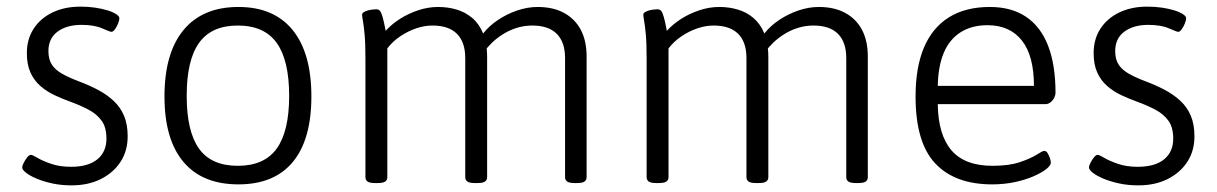

<svg xmlns="http://www.w3.org/2000/svg" viewBox="-20 -550 3670 579"><path d="M196 9Q164 9 137 3Q110 -3 90 -11.5Q70 -20 58.5 -29Q47 -38 47 -45Q47 -50 51.5 -59Q56 -68 62 -75.5Q68 -83 73 -83Q78 -83 93 -74Q108 -65 134 -56Q160 -47 194 -47Q246 -47 273.5 -69.5Q301 -92 301 -132Q301 -166 286.5 -186Q272 -206 247.5 -219Q223 -232 193 -243Q168 -252 144.5 -263Q121 -274 102 -290.5Q83 -307 72 -331Q61 -355 61 -390Q61 -432 81.5 -463.5Q102 -495 138.5 -512.5Q175 -530 223 -530Q246 -530 266.5 -527Q287 -524 303.5 -519Q320 -514 330 -507.5Q340 -501 340 -495Q340 -489 336 -479Q332 -469 326.5 -461.5Q321 -454 316 -454Q312 -454 288 -464.5Q264 -475 226 -475Q181 -475 153.5 -454.5Q126 -434 126 -396Q126 -371 136.5 -355Q147 -339 167.5 -327.5Q188 -316 217 -305Q249 -293 275.5 -279Q302 -265 322.5 -246Q343 -227 354 -201Q365 -175 365 -139Q365 -95 343.5 -62Q322 -29 284 -10Q246 9 196 9Z M699 6Q590 6 533 -62Q476 -130 476 -259Q476 -390 533.5 -459.5Q591 -529 699 -529Q806 -529 862.5 -459.5Q919 -390 919 -259Q919 -129 863 -61.5Q807 6 699 6ZM697 -50Q777 -50 814.5 -102Q852 -154 852 -261Q852 -368 814.5 -420.5Q777 -473 697 -473Q618 -473 580.5 -421Q543 -369 543 -261Q543 -154 580 -102Q617 -50 697 -50Z M1111 2Q1095 2 1088.5 -2.5Q1082 -7 1082 -16V-373Q1082 -420 1079.5 -446.5Q1077 -473 1074.5 -486.5Q1072 -500 1072 -506Q1072 -510 1076.5 -513Q1081 -516 1087.5 -518Q1094 -520 1101.5 -521Q1109 -522 1114 -522Q1122 -522 1126 -517Q1130 -512 1134 -498Q1138 -484 1143 -457Q1161 -477 1186 -493Q1211 -509 1241 -519Q1271 -529 1301 -529Q1331 -529 1357.5 -521Q1384 -513 1404.5 -495.5Q1425 -478 1437 -449Q1455 -472 1482 -490Q1509 -508 1540 -518.5Q1571 -529 1601 -529Q1648 -529 1681 -511Q1714 -493 1731.5 -460Q1749 -427 1749 -379V-16Q1749 -7 1742.5 -2.5Q1736 2 1720 2H1713Q1697 2 1690.5 -2.5Q1684 -7 1684 -16V-375Q1684 -423 1659 -448Q1634 -473 1585 -473Q1561 -473 1538.5 -466Q1516 -459 1497 -447Q1478 -435 1464 -421.5Q1450 -408 1442 -396L1441 -426Q1446 -417 1447.5 -404.5Q1449 -392 1449 -379V-16Q1449 -7 1442.5 -2.5Q1436 2 1420 2H1412Q1396 2 1389.5 -2.5Q1383 -7 1383 -16V-375Q1383 -423 1358 -448Q1333 -473 1284 -473Q1260 -473 1235 -464.5Q1210 -456 1187 -440.5Q1164 -425 1148 -404V-16Q1148 -7 1141.5 -2.5Q1135 2 1119 2Z M1959 2Q1943 2 1936.5 -2.5Q1930 -7 1930 -16V-373Q1930 -420 1927.5 -446.5Q1925 -473 1922.5 -486.5Q1920 -500 1920 -506Q1920 -510 1924.5 -513Q1929 -516 1935.5 -518Q1942 -520 1949.5 -521Q1957 -522 1962 -522Q1970 -522 1974 -517Q1978 -512 1982 -498Q1986 -484 1991 -457Q2009 -477 2034 -493Q2059 -509 2089 -519Q2119 -529 2149 -529Q2179 -529 2205.5 -521Q2232 -513 2252.5 -495.5Q2273 -478 2285 -449Q2303 -472 2330 -490Q2357 -508 2388 -518.5Q2419 -529 2449 -529Q2496 -529 2529 -511Q2562 -493 2579.5 -460Q2597 -427 2597 -379V-16Q2597 -7 2590.5 -2.5Q2584 2 2568 2H2561Q2545 2 2538.5 -2.5Q2532 -7 2532 -16V-375Q2532 -423 2507 -448Q2482 -473 2433 -473Q2409 -473 2386.5 -466Q2364 -459 2345 -447Q2326 -435 2312 -421.5Q2298 -408 2290 -396L2289 -426Q2294 -417 2295.5 -404.5Q2297 -392 2297 -379V-16Q2297 -7 2290.5 -2.5Q2284 2 2268 2H2260Q2244 2 2237.5 -2.5Q2231 -7 2231 -16V-375Q2231 -423 2206 -448Q2181 -473 2132 -473Q2108 -473 2083 -464.5Q2058 -456 2035 -440.5Q2012 -425 1996 -404V-16Q1996 -7 1989.5 -2.5Q1983 2 1967 2Z M2972 6Q2860 6 2800.5 -57Q2741 -120 2741 -259Q2741 -347 2766.5 -407Q2792 -467 2842 -498Q2892 -529 2965 -529Q3030 -529 3074 -499.5Q3118 -470 3140.5 -412.5Q3163 -355 3163 -270Q3163 -263 3159 -255Q3155 -247 3148 -241.5Q3141 -236 3133 -236H2808Q2809 -144 2849 -97Q2889 -50 2973 -50Q3023 -50 3055.5 -61Q3088 -72 3106 -83.5Q3124 -95 3129 -95Q3135 -95 3139 -88.5Q3143 -82 3146 -73.5Q3149 -65 3149 -60Q3149 -51 3135 -40Q3121 -29 3097 -18.5Q3073 -8 3041 -1Q3009 6 2972 6ZM2808 -291H3098Q3098 -382 3061.5 -428Q3025 -474 2958 -474Q2910 -474 2876.5 -452.5Q2843 -431 2826 -390.5Q2809 -350 2808 -291Z M3413 9Q3381 9 3354 3Q3327 -3 3307 -11.5Q3287 -20 3275.5 -29Q3264 -38 3264 -45Q3264 -50 3268.5 -59Q3273 -68 3279 -75.5Q3285 -83 3290 -83Q3295 -83 3310 -74Q3325 -65 3351 -56Q3377 -47 3411 -47Q3463 -47 3490.5 -69.5Q3518 -92 3518 -132Q3518 -166 3503.5 -186Q3489 -206 3464.5 -219Q3440 -232 3410 -243Q3385 -252 3361.5 -263Q3338 -274 3319 -290.5Q3300 -307 3289 -331Q3278 -355 3278 -390Q3278 -432 3298.5 -463.5Q3319 -495 3355.5 -512.5Q3392 -530 3440 -530Q3463 -530 3483.5 -527Q3504 -524 3520.5 -519Q3537 -514 3547 -507.5Q3557 -501 3557 -495Q3557 -489 3553 -479Q3549 -469 3543.5 -461.5Q3538 -454 3533 -454Q3529 -454 3505 -464.5Q3481 -475 3443 -475Q3398 -475 3370.5 -454.5Q3343 -434 3343 -396Q3343 -371 3353.5 -355Q3364 -339 3384.5 -327.5Q3405 -316 3434 -305Q3466 -293 3492.5 -279Q3519 -265 3539.5 -246Q3560 -227 3571 -201Q3582 -175 3582 -139Q3582 -95 3560.5 -62Q3539 -29 3501 -10Q3463 9 3413 9Z"/></svg>

Font: Asap Light
Style: Regular
Weight: 300
Designer: Pablo Cosgaya
Foundry: Omnibus-Type
Version: Version 3.001